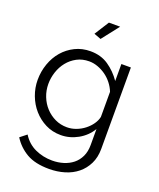

<svg xmlns="http://www.w3.org/2000/svg" viewBox="-170 -832 957 1158"><g transform="rotate(20 308.5 -253.5)"><path d="M311 -620 266 -637 325 -730H397ZM283 7Q229 7 184.5 -15.5Q140 -38 107.5 -75Q75 -112 57 -160Q39 -208 39 -259Q39 -313 56.5 -362.5Q74 -412 106 -449Q138 -486 182.5 -508Q227 -530 281 -530Q348 -530 397 -496.5Q446 -463 481 -412V-521H542V2Q542 56 521.5 97.5Q501 139 466.5 167Q432 195 385.5 209Q339 223 287 223Q197 223 142 191Q87 159 53 105L95 72Q126 122 177 145.5Q228 169 287 169Q325 169 359 158.5Q393 148 418.5 127.5Q444 107 459 75.5Q474 44 474 2V-101Q444 -51 392 -22Q340 7 283 7ZM302 -50Q332 -50 361 -61Q390 -72 413.5 -90.5Q437 -109 453 -132Q469 -155 474 -179V-340Q463 -368 444 -392Q425 -416 401 -433Q377 -450 349.5 -460Q322 -470 294 -470Q250 -470 215.5 -451.5Q181 -433 157 -403Q133 -373 120.5 -335Q108 -297 108 -258Q108 -216 123 -178Q138 -140 164.5 -111.5Q191 -83 226 -66.5Q261 -50 302 -50Z"/></g></svg>

Font: Oxford Sans
Style: Regular
Weight: 400
Designer: Matt McInerney, Pablo Impallari, Rodrigo Fuenzalida
Foundry: Matt McInerney, Pablo Impallari, Rodrigo Fuenzalida
Version: Version 3.000g; ttfautohint (v1.5) -l 8 -r 28 -G 28 -x 14 -D